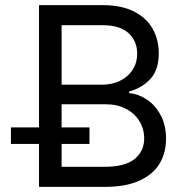

<svg xmlns="http://www.w3.org/2000/svg" viewBox="-20 -727 714 747"><path d="M131.8 -167H22.5V-231.4H131.8V-707H379.9Q451.7 -707 500.5 -682.6Q549.3 -658.2 573.5 -615.7Q597.7 -573.2 597.7 -519.5Q597.7 -456.1 565.9 -420.7Q534.2 -385.3 482.4 -371.1V-364.3Q516.6 -362.3 549.8 -340.8Q583 -319.3 604.5 -280Q626 -240.7 626 -187.5Q626 -132.3 600.8 -90.3Q575.7 -48.3 522.5 -24.2Q469.2 0 388.7 0H131.8ZM541 -188.5Q541 -224.6 522.7 -255.1Q504.4 -285.6 470.5 -303.5Q436.5 -321.3 392.6 -321.3H219.7V-231.4H328.1V-167H219.7V-78.1H387.7Q466.3 -78.1 503.7 -108.4Q541 -138.7 541 -188.5ZM513.7 -518.6Q513.7 -567.4 480 -598.1Q446.3 -628.9 379.9 -628.9H219.7V-397.5H377Q415 -397.5 446.3 -412.4Q477.5 -427.2 495.6 -454.8Q513.7 -482.4 513.7 -518.6Z"/></svg>

Font: Pretendard JP
Style: Regular
Weight: 400
Designer: Base glyphs from Inter by Rasmus Andersson; Hangeul glyphs from Noto Sans CJK(Source Han Sans) by Jang Soo-young and Kan
Foundry: Kil Hyung-jin
Version: Version 1.309